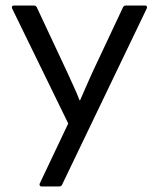

<svg xmlns="http://www.w3.org/2000/svg" viewBox="-20 -675 563 695"><path d="M130 0Q126 0 124 -3.5Q122 -7 124 -11L227 -228L24 -644Q20 -655 31 -655H102Q110 -655 113 -649L224 -412Q235 -387 246.5 -362.5Q258 -338 268 -312H270Q281 -338 292 -362.5Q303 -387 314 -412L425 -648Q428 -655 436 -655H505Q510 -655 511.5 -652Q513 -649 511 -644L205 -7Q202 0 194 0Z"/></svg>

Font: Sofia Sans Semi Condensed
Style: Regular
Weight: 400
Designer: Botio Nikoltchev, Ani Petrova
Foundry: lettersoup
Version: Version 4.100; ttfautohint (v1.8.4.7-5d5b)